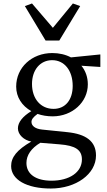

<svg xmlns="http://www.w3.org/2000/svg" viewBox="-20 -816 618 1104"><path d="M272 268C417 268 532 185 532 78C532 -4 474 -45 368 -56L222 -71C183 -75 161 -92 161 -115C161 -129 171 -143 196 -161C222 -152 251 -147 283 -147C395 -147 485 -228 485 -331C485 -372 472 -409 448 -438L557 -431V-503L388 -486C358 -502 321 -511 281 -511C163 -511 73 -428 73 -318C73 -258 106 -207 160 -177C111 -147 83 -113 83 -78C83 -42 117 -10 160 -2C77 46 44 88 44 139C44 217 133 268 272 268ZM123 -781 242 -583H321L441 -781L399 -796L284 -656L164 -796ZM132 121C132 76 160 36 212 5L323 14C414 21 451 46 451 101C451 174 380 223 276 223C187 223 132 186 132 121ZM164 -333C164 -414 211 -470 280 -470C350 -470 398 -411 398 -322C398 -242 356 -190 288 -190C214 -190 164 -248 164 -333Z"/></svg>

Font: TPK Tissa Web Quiz
Style: Regular
Weight: 400
Designer: Jacques Le Bailly, Suppakit Chalermlarp | Katatrad Co.,Ltd.
Foundry: Jacques Le Bailly, Cadson Demak Co.,Ltd.
Version: Version 5.000;Glyphs 3.1.2 (3151)